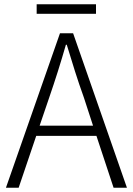

<svg xmlns="http://www.w3.org/2000/svg" viewBox="-20 -886 627 906"><path d="M8 0 263 -729H325L579 0H516L435 -245H151L68 0ZM419 -293 376 -425Q353 -489 334 -549Q315 -609 295 -675H291Q272 -609 253 -549Q234 -489 212 -425L167 -293ZM153 -866H433V-821H153Z"/></svg>

Font: Kinto Sans Light
Style: Regular
Weight: 300
Designer: Authors: Ryoko NISHIZUKA  (kana & ideographs); Paul D. Hunt (Latin, Greek & Cyrillic); Wenlong ZHANG  (bopomofo); Sandol
Foundry: Adobe Systems Incorporated, ookami Inc.
Version: Version 0.001